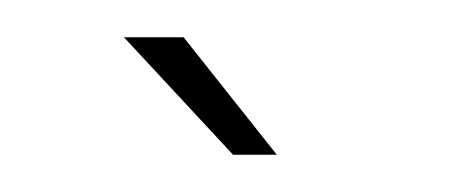

<svg xmlns="http://www.w3.org/2000/svg" viewBox="-20 -692 244 103"><path d="M105 -609 46.5 -672H78.5L128.5 -609Z"/></svg>

Font: Anybody ExtraLight
Style: Regular
Weight: 200
Designer: Tyler Finck
Foundry: Etcetera Type Company
Version: Version 1.010; ttfautohint (v1.8.3) -l 8 -r 50 -G 200 -x 14 